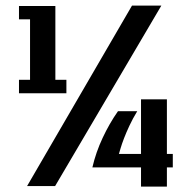

<svg xmlns="http://www.w3.org/2000/svg" viewBox="-20 -699 688 696"><path d="M564.9 -678.7 179.7 -24.4H78.1L458.5 -678.7ZM48.8 -360.8V-409.7H88.9V-628.9H48.8V-677.2H180.7V-409.7H220.7V-360.8ZM585 -92.3V-22.5H491.2V-92.3H314.9Q327.6 -147 352.1 -199.2Q376.5 -251.5 407.7 -295.9H477.5Q460.9 -268.6 449.2 -243.4Q437.5 -218.3 429.7 -198Q421.9 -177.7 417.5 -162.8Q413.1 -147.9 411.1 -141.1H491.2V-338.9H585V-141.1H606.4V-92.3Z"/></svg>

Font: Aclonica
Style: Regular
Weight: 400
Designer: Astigmatic (AOETI)
Foundry: Astigmatic (AOETI)
Version: Version 1.000